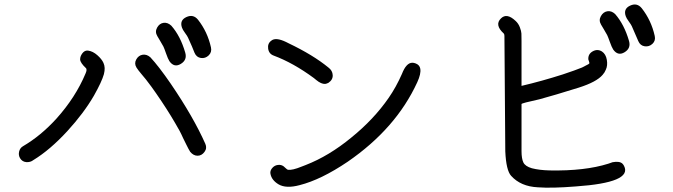

<svg xmlns="http://www.w3.org/2000/svg" viewBox="-20 -836 3040 867"><path d="M447.3 -551.8Q452.1 -541 452.6 -528.8Q453.1 -516.6 449.2 -501Q439.5 -466.8 404.3 -404.3Q358.4 -325.2 284.2 -244.1Q206.1 -159.2 130.9 -113.3Q117.2 -102.5 98.6 -104Q80.1 -105.5 70.3 -122.1Q62.5 -135.7 66.4 -151.9Q70.3 -168 84 -175.8Q164.1 -222.7 234.4 -299.8Q321.3 -396.5 366.2 -503.9Q370.1 -512.7 370.6 -518.1Q371.1 -523.4 369.1 -527.3Q342.8 -551.8 341.8 -567.4Q341.8 -575.2 344.7 -583Q357.4 -610.4 378.4 -607.4Q399.4 -604.5 419.4 -586.9Q439.5 -569.3 447.3 -551.8ZM907.2 -186.5Q916 -167 903.3 -149.9Q890.6 -132.8 872.1 -132.8Q853.5 -132.8 838.9 -150.4Q832 -161.1 820.8 -184.1Q809.6 -207 806.6 -212.9Q793 -244.1 771.5 -279.3Q735.4 -341.8 684.6 -415Q666 -442.4 638.7 -477.5Q635.7 -481.4 619.6 -500.5Q603.5 -519.5 596.7 -530.3Q585 -548.8 595.2 -567.4Q605.5 -585.9 624 -588.9Q642.6 -591.8 659.2 -577.1Q697.3 -536.1 751 -458Q853.5 -307.6 907.2 -186.5ZM816.4 -598.6Q826.2 -565.4 796.4 -547.4Q766.6 -529.3 745.1 -559.6Q738.3 -570.3 730 -594.2Q721.7 -618.2 717.8 -626Q712.9 -635.7 702.6 -652.3Q692.4 -668.9 690.4 -672.9Q678.7 -692.4 689.5 -711.4Q700.2 -730.5 718.8 -732.9Q737.3 -735.4 753.9 -719.7Q794.9 -672.9 816.4 -598.6ZM932.6 -622.1Q937.5 -600.6 922.4 -585.9Q907.2 -571.3 887.2 -574.2Q867.2 -577.1 858.4 -597.7Q857.4 -600.6 846.7 -626.5Q835.9 -652.3 829.1 -666Q826.2 -672.9 815.4 -687.5Q804.7 -702.1 801.8 -710.9Q790 -744.1 821.3 -758.8Q852.5 -773.4 874 -747.1Q917 -692.4 932.6 -622.1Z M1215.8 -585Q1194.3 -592.8 1190.9 -616.2Q1187.5 -639.6 1205.1 -652.3Q1224.6 -668.9 1271.5 -646.5Q1281.2 -641.6 1283.2 -640.6Q1393.6 -587.9 1462.9 -531.2Q1481.4 -517.6 1482.4 -496.6Q1483.4 -475.6 1462.9 -461.9Q1455.1 -458 1448.2 -457Q1430.7 -456.1 1408.2 -474.6Q1400.4 -481.4 1397.5 -483.4Q1304.7 -551.8 1215.8 -585ZM1856.4 -549.8Q1875 -543 1877.9 -525.4Q1881.8 -502.9 1864.3 -464.8Q1768.6 -255.9 1549.8 -105.5Q1429.7 -24.4 1333 0Q1271.5 16.6 1237.3 -3.9Q1222.7 -12.7 1213.4 -24.4Q1204.1 -36.1 1201.2 -51.3Q1198.2 -66.4 1211.9 -80.1Q1221.7 -89.8 1235.8 -91.3Q1250 -92.8 1260.7 -85Q1262.7 -84 1269.5 -77.1Q1276.4 -70.3 1280.3 -69.3Q1299.8 -66.4 1342.8 -84Q1357.4 -89.8 1360.4 -90.8Q1465.8 -131.8 1566.4 -214.8Q1668 -296.9 1735.4 -394.5Q1768.6 -442.4 1794.9 -502Q1814.5 -552.7 1841.8 -552.7Q1848.6 -552.7 1856.4 -549.8Z M2797.9 -86.9Q2836.9 -11.7 2580.1 5.9Q2471.7 14.6 2408.2 9.8Q2331.1 5.9 2288.1 -42Q2265.6 -66.4 2261.7 -152.3L2257.8 -673.8Q2257.8 -681.6 2254.9 -684.6Q2211.9 -723.6 2242.2 -752.9Q2268.6 -779.3 2308.6 -741.2Q2321.3 -729.5 2327.6 -712.4Q2334 -695.3 2334.5 -684.6Q2335 -673.8 2335 -650.4V-448.2Q2426.8 -469.7 2521.5 -500Q2580.1 -519.5 2608.4 -531.2Q2633.8 -543.9 2636.7 -545.9Q2641.6 -548.8 2641.6 -551.3Q2641.6 -553.7 2639.6 -559.1Q2637.7 -564.5 2636.7 -567.4Q2634.8 -591.8 2656.2 -604Q2677.7 -616.2 2698.2 -603.5Q2715.8 -591.8 2720.2 -565.9Q2724.6 -540 2715.8 -521.5Q2710.9 -508.8 2701.2 -498Q2673.8 -465.8 2593.8 -440.4Q2481.4 -405.3 2416 -387.7Q2335 -370.1 2335 -366.2V-153.3Q2335 -120.1 2343.3 -102.5Q2351.6 -85 2381.8 -76.2Q2416 -67.4 2462.9 -66.4Q2621.1 -63.5 2726.6 -96.7Q2728.5 -97.7 2736.3 -100.1Q2744.1 -102.5 2746.1 -103.5Q2778.3 -109.4 2791 -96.7Q2794.9 -92.8 2797.9 -86.9ZM2820.3 -651.4Q2830.1 -618.2 2800.3 -600.1Q2770.5 -582 2749 -612.3Q2742.2 -623 2733.9 -646.5Q2725.6 -669.9 2721.7 -677.7Q2716.8 -687.5 2706.5 -704.1Q2696.3 -720.7 2694.3 -724.6Q2682.6 -744.1 2693.4 -763.2Q2704.1 -782.2 2722.7 -785.2Q2741.2 -788.1 2757.8 -772.5Q2798.8 -725.6 2820.3 -651.4ZM2936.5 -673.8Q2941.4 -652.3 2926.3 -638.2Q2911.1 -624 2891.1 -627Q2871.1 -629.9 2862.3 -650.4L2833 -717.8Q2830.1 -724.6 2819.3 -739.3Q2808.6 -753.9 2805.7 -762.7Q2793.9 -795.9 2825.2 -810.5Q2856.4 -825.2 2877.9 -798.8Q2920.9 -744.1 2936.5 -673.8Z"/></svg>

Font: irohamaru Regular
Style: Regular
Weight: 400
Designer: [Source Han Sans]
Ryoko NISHIZUKA  (kana & ideographs); Paul D. Hunt (Latin, Greek & Cyrillic); Wenlong ZHANG  (bopomofo
Version: Version 1.00